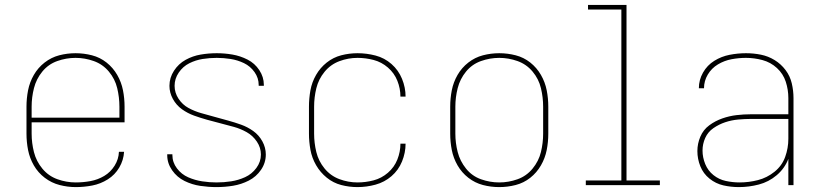

<svg xmlns="http://www.w3.org/2000/svg" viewBox="-20 -755 3352 783"><path d="M289 8Q323 8 356.5 1.5Q390 -5 419.5 -23.5Q449 -42 466.5 -72Q484 -102 486 -136H465Q464 -106 447.5 -79.5Q431 -53 405 -37.5Q379 -22 349 -16.5Q319 -11 289 -11Q251 -11 214.5 -24Q178 -37 153 -67Q128 -97 118.5 -134.5Q109 -172 109 -210V-256H488V-320Q488 -354 481.5 -387Q475 -420 458 -449.5Q441 -479 414.5 -500Q388 -521 355 -529.5Q322 -538 288 -538Q254 -538 221.5 -529.5Q189 -521 162 -500Q135 -479 118 -449.5Q101 -420 94.5 -387Q88 -354 88 -320V-210Q88 -176 94.5 -143Q101 -110 118 -80.5Q135 -51 162.5 -30Q190 -9 223 -0.5Q256 8 289 8ZM109 -275V-320Q109 -358 118.5 -395.5Q128 -433 152.5 -463Q177 -493 213.5 -506Q250 -519 288 -519Q326 -519 362.5 -506Q399 -493 424 -463Q449 -433 458 -395.5Q467 -358 467 -320V-275Z M863 8Q897 8 930.5 2.5Q964 -3 994.5 -18.5Q1025 -34 1044.5 -62.5Q1064 -91 1064 -125Q1064 -153 1050 -178.5Q1036 -204 1013 -220.5Q990 -237 963.5 -246.5Q937 -256 909.5 -263.5Q882 -271 855 -278.5Q828 -286 801 -293.5Q774 -301 749 -314.5Q724 -328 708 -352.5Q692 -377 692 -405Q692 -434 709 -459Q726 -484 752 -497Q778 -510 806.5 -514.5Q835 -519 864 -519Q892 -519 920.5 -514.5Q949 -510 975 -497.5Q1001 -485 1018 -461Q1035 -437 1035 -408V-405H1056V-409Q1056 -441 1037.5 -469Q1019 -497 989.5 -512Q960 -527 928 -532.5Q896 -538 864 -538Q831 -538 798.5 -532.5Q766 -527 737 -511Q708 -495 689.5 -466.5Q671 -438 671 -405Q671 -377 685 -351.5Q699 -326 722 -309.5Q745 -293 771.5 -283.5Q798 -274 825 -266.5Q852 -259 879.5 -252Q907 -245 934 -237.5Q961 -230 986 -216Q1011 -202 1027.5 -177.5Q1044 -153 1044 -125Q1044 -95 1025.5 -70Q1007 -45 979.5 -32.5Q952 -20 922.5 -15.5Q893 -11 863 -11Q834 -11 804.5 -15.5Q775 -20 747.5 -32Q720 -44 701.5 -68.5Q683 -93 683 -123V-126H662V-122Q662 -89 682 -60.5Q702 -32 732.5 -17Q763 -2 796.5 3Q830 8 863 8Z M1438 8Q1475 8 1511.5 -2Q1548 -12 1576.5 -36.5Q1605 -61 1619.5 -96.5Q1634 -132 1634 -169H1613Q1613 -136 1600.5 -104.5Q1588 -73 1562 -50.5Q1536 -28 1503.5 -19.5Q1471 -11 1438 -11Q1400 -11 1364 -24.5Q1328 -38 1303.5 -68Q1279 -98 1270 -135Q1261 -172 1261 -210V-320Q1261 -358 1270 -395Q1279 -432 1303.5 -462Q1328 -492 1364 -505.5Q1400 -519 1438 -519Q1471 -519 1503.5 -510.5Q1536 -502 1562 -479.5Q1588 -457 1600.5 -425.5Q1613 -394 1613 -361H1634Q1634 -398 1619.5 -433.5Q1605 -469 1576.5 -494Q1548 -519 1511.5 -528.5Q1475 -538 1438 -538Q1404 -538 1371.5 -529.5Q1339 -521 1312.5 -500Q1286 -479 1269 -449.5Q1252 -420 1246 -387Q1240 -354 1240 -320V-210Q1240 -177 1246 -144Q1252 -111 1269 -81.5Q1286 -52 1312.5 -30.5Q1339 -9 1371.5 -0.5Q1404 8 1438 8Z M2016 8Q2050 8 2083 -0.5Q2116 -9 2142.5 -30Q2169 -51 2186 -80.5Q2203 -110 2209.5 -143Q2216 -176 2216 -210V-320Q2216 -354 2209.5 -387Q2203 -420 2186 -449.5Q2169 -479 2142.5 -500Q2116 -521 2083 -529.5Q2050 -538 2016 -538Q1982 -538 1949.5 -529.5Q1917 -521 1890 -500Q1863 -479 1846 -449.5Q1829 -420 1822.5 -387Q1816 -354 1816 -320V-210Q1816 -176 1822.5 -143Q1829 -110 1846 -80.5Q1863 -51 1890 -30Q1917 -9 1949.5 -0.5Q1982 8 2016 8ZM2016 -11Q1978 -11 1941.5 -24Q1905 -37 1880.5 -67.5Q1856 -98 1846.5 -135Q1837 -172 1837 -210V-320Q1837 -358 1846.5 -395.5Q1856 -433 1880.5 -463Q1905 -493 1941.5 -506Q1978 -519 2016 -519Q2054 -519 2090.5 -506Q2127 -493 2152 -463Q2177 -433 2186 -395.5Q2195 -358 2195 -320V-210Q2195 -172 2186 -135Q2177 -98 2152 -67.5Q2127 -37 2090.5 -24Q2054 -11 2016 -11Z M2369 0H2671V-19H2535V-735H2378V-716H2514V-19H2369Z M2993 8Q3034 8 3074.5 -2.5Q3115 -13 3147.5 -40.5Q3180 -68 3195 -107V0H3216V-355Q3216 -385 3209 -415Q3202 -445 3183.5 -469.5Q3165 -494 3139 -510Q3113 -526 3083 -532Q3053 -538 3022 -538Q2989 -538 2955.5 -531.5Q2922 -525 2893 -507Q2864 -489 2847 -459Q2830 -429 2830 -395H2851Q2851 -425 2866.5 -451Q2882 -477 2908 -492.5Q2934 -508 2963.5 -513.5Q2993 -519 3022 -519Q3056 -519 3089.5 -510Q3123 -501 3148.5 -477.5Q3174 -454 3184.5 -421.5Q3195 -389 3195 -355V-289H3043Q3013 -289 2983.5 -285.5Q2954 -282 2925.5 -272Q2897 -262 2872.5 -244Q2848 -226 2836 -197.5Q2824 -169 2824 -139Q2824 -107 2836 -77Q2848 -47 2873.5 -26.5Q2899 -6 2930 1Q2961 8 2993 8ZM2996 -11Q2968 -11 2940 -17Q2912 -23 2889.5 -41Q2867 -59 2856 -86Q2845 -113 2845 -141Q2845 -168 2856 -192.5Q2867 -217 2889.5 -232.5Q2912 -248 2937.5 -256.5Q2963 -265 2990 -267.5Q3017 -270 3043 -270H3195V-189Q3195 -151 3182 -115Q3169 -79 3138.5 -54.5Q3108 -30 3071 -20.5Q3034 -11 2996 -11Z"/></svg>

Font: Iosevka Sparkle Thin
Style: Regular
Weight: 100
Designer: Belleve Invis
Foundry: Belleve Invis
Version: Version 4.5.0; ttfautohint (v1.8.3)